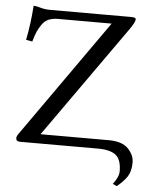

<svg xmlns="http://www.w3.org/2000/svg" viewBox="-57 -705 731 924"><g transform="rotate(5 309.0 -243.0)"><path d="M190.9 -605Q164.1 -605 145 -596.9Q126 -588.9 113 -569.8Q100.1 -550.8 93 -534.9Q85.9 -519 76.2 -485.8L45.9 -491.2Q62 -571.3 67.9 -658.2Q83 -657.2 103 -651.1Q123 -645 149.9 -645H539.1Q563 -645 563 -636.2Q563 -623 541 -590.8L154.8 -44.9H483.9Q548.8 -44.9 578.4 -14.4Q607.9 16.1 607.9 51.8Q607.9 93.8 591.6 119.4Q575.2 145 542 171.9L522 163.1Q549.8 127 549.8 100.1Q549.8 43 522.5 21.5Q495.1 0 436 0H60.1Q40 0 40 -16.1Q40 -24.9 48.8 -37.1L449.2 -605Z"/></g></svg>

Font: Linux Libertine O
Style: Regular
Weight: 400
Designer: Philipp H. Poll
Foundry: Philipp H. Poll
Version: Version 5.3.0